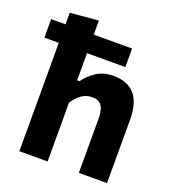

<svg xmlns="http://www.w3.org/2000/svg" viewBox="-149 -850 863 955"><g transform="rotate(20 282.0 -373.0)"><path d="M61.5 0V-573.5H-14.5V-671.5H61.5V-733L211 -746V-671.5H414V-573.5H211V-429.5H223.5Q246 -461.5 283 -487Q320 -512.5 373.5 -512.5Q525.5 -512.5 525.5 -336V0H376.5V-288Q376.5 -331.5 362 -354Q347.5 -376.5 310 -376.5Q277.5 -376.5 253 -357.5Q228.5 -338.5 211 -311.5V0Z"/></g></svg>

Font: Heraclito
Style: Bold
Weight: 700
Designer: Kostas Bartsokas (font) & Cristiano Sobral (main changes)
Foundry: Kostas Bartsokas (font) & Cristiano Sobral (main changes)
Version: Version 1.00;July 8, 2020;FontCreator 13.0.0.2655 64-bit